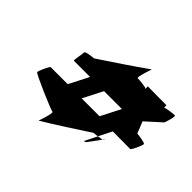

<svg xmlns="http://www.w3.org/2000/svg" viewBox="-150 -934 1147 1147"><g transform="rotate(45 423.5 -360.5)"><path d="M74 -213C76 -203 293 -110 306 -110C319 -110 282 -6 285 -14C382 -72 475 -133 568 -194C572 -194 586 -196 602 -198L644 -282L792 -281C800 -281 830 -349 829 -359C828 -369 765 -376 757 -376L727 -450L824 -538C828 -546 849 -612 838 -612C827 -612 766 -606 761 -598L760 -619L601 -620L603 -600C598 -607 537 -612 525 -612C512 -612 551 -715 546 -708C452 -641 354 -576 256 -511C246 -511 187 -504 189 -494C191 -484 174 -416 182 -416H318L254 -291H111C103 -291 73 -223 74 -213ZM373 -290 437 -415H588L524 -290ZM563 -120H571C578 -120 619 -183 636 -205C629 -202 614 -200 602 -198ZM636 -205C641 -207 646 -210 645 -212C644 -214 641 -211 636 -205Z"/></g></svg>

Font: Ampere
Style: ExtIta
Weight: 400
Version: Version 1